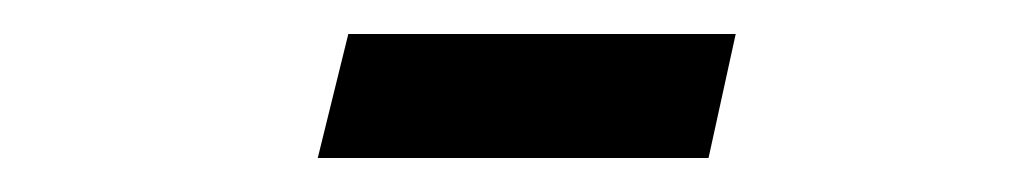

<svg xmlns="http://www.w3.org/2000/svg" viewBox="-20 -340 600 113"><path d="M167 -247 185 -320H413L397 -247Z"/></svg>

Font: Ubuntu Sans Mono
Style: Italic
Weight: 400
Italic angle: -13.5°
Monospace: yes
Designer: Dalton Maag Ltd
Foundry: Dalton Maag Ltd
Version: Version 1.006